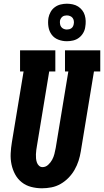

<svg xmlns="http://www.w3.org/2000/svg" viewBox="-20 -1006 560 1034"><path d="M206 8Q176 8 147.5 0.5Q119 -7 97 -24.5Q75 -42 61.5 -67Q48 -92 42 -120.5Q36 -149 37.5 -179.5Q39 -210 44 -240L107 -621H88V-735H278V-621H245L179 -221Q177 -210 175.5 -198.5Q174 -187 173.5 -175.5Q173 -164 174 -153Q175 -142 178.5 -131.5Q182 -121 190 -113.5Q198 -106 209 -106Q226 -106 239.5 -118.5Q253 -131 261 -146Q269 -161 273 -177Q277 -193 280 -209L348 -621H330V-735H520V-621H486L415 -190Q411 -165 403 -140Q395 -115 381.5 -91.5Q368 -68 349 -48.5Q330 -29 306.5 -15.5Q283 -2 257 3Q231 8 206 8ZM340 -784Q316 -784 294 -792.5Q272 -801 258.5 -819Q245 -837 241 -861Q237 -885 241 -910Q244 -926 252.5 -941.5Q261 -957 275.5 -967.5Q290 -978 307 -982Q324 -986 340 -986Q356 -986 372 -982.5Q388 -979 400.5 -971Q413 -963 422.5 -951Q432 -939 436.5 -924Q441 -909 441.5 -893Q442 -877 439 -860Q437 -844 428 -828.5Q419 -813 405 -802.5Q391 -792 374 -788Q357 -784 340 -784ZM340 -847Q346 -847 352.5 -848.5Q359 -850 364.5 -854Q370 -858 373 -864Q376 -870 377 -876Q379 -885 377.5 -894Q376 -903 371 -909.5Q366 -916 357.5 -919.5Q349 -923 340 -923Q334 -923 327.5 -921.5Q321 -920 316 -916Q311 -912 307.5 -906Q304 -900 303 -894Q302 -885 303.5 -876Q305 -867 310 -860.5Q315 -854 323 -850.5Q331 -847 340 -847Z"/></svg>

Font: Iosevka Curly Slab HvObl
Style: Regular
Weight: 900
Italic angle: -9°
Monospace: yes
Designer: Belleve Invis
Foundry: Belleve Invis
Version: Version 11.1.0; ttfautohint (v1.8.3)